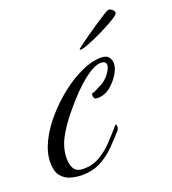

<svg xmlns="http://www.w3.org/2000/svg" viewBox="-104 -547 562 629"><g transform="rotate(-20 177.5 -233.0)"><path d="M78 7Q59 7 39 1.5Q19 -4 6 -20Q-7 -36 -7 -67Q-7 -101 11 -138Q29 -175 59.5 -210Q90 -245 126 -273Q162 -301 198.5 -317.5Q235 -334 266 -334Q285 -334 292.5 -324.5Q300 -315 300 -302Q300 -289 294 -277Q285 -256 262.5 -234.5Q240 -213 211 -213Q200 -213 198.5 -221Q197 -229 199 -233Q213 -237 237 -250.5Q261 -264 275 -292Q278 -298 278 -303Q278 -318 260 -318Q237 -318 200.5 -289.5Q164 -261 120 -208Q89 -172 68.5 -135.5Q48 -99 48 -61Q48 -38 57 -24.5Q66 -11 90 -11Q121 -11 146.5 -26Q172 -41 194 -64.5Q216 -88 236 -111Q240 -111 240 -105Q240 -96 236 -91Q216 -68 193 -45Q170 -22 142 -7.5Q114 7 78 7ZM214 -381Q210 -381 210 -383Q210 -384 222.5 -393.5Q235 -403 253.5 -416Q272 -429 291.5 -442Q311 -455 325.5 -464Q340 -473 344 -473Q349 -473 355.5 -467.5Q362 -462 362 -456Q362 -450 342.5 -438Q323 -426 296.5 -413Q270 -400 246.5 -390.5Q223 -381 214 -381Z"/></g></svg>

Font: Luxurious Script
Style: Regular
Weight: 400
Designer: Robert E. Leuschke
Foundry: Robert E. Leuschke
Version: Version 1.010; ttfautohint (v1.8.3)